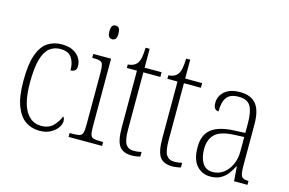

<svg xmlns="http://www.w3.org/2000/svg" viewBox="-95 -961 1789 1189"><g transform="rotate(15 800.0 -366.0)"><path d="M225 10Q175 10 136 -16.5Q97 -43 74 -103Q51 -163 51 -263Q51 -371 73 -432Q95 -493 134 -518Q173 -543 223 -543Q285 -543 319.5 -512.5Q354 -482 354 -438Q354 -418 343.5 -409.5Q333 -401 316 -401Q316 -452 294.5 -482.5Q273 -513 222 -513Q183 -513 154 -490.5Q125 -468 109 -414Q93 -360 93 -264Q93 -140 129 -81Q165 -22 228 -22Q277 -22 305 -50.5Q333 -79 346 -114Q356 -105 356 -85Q356 -66 341 -44Q326 -22 297 -6Q268 10 225 10Z M515 -654Q502 -654 494 -663Q486 -672 486 -698Q486 -723 494 -732.5Q502 -742 515 -742Q528 -742 536 -732.5Q544 -723 544 -698Q544 -672 536 -663Q528 -654 515 -654ZM411 0V-25H430Q459 -25 474 -29Q489 -33 494 -49Q499 -65 499 -98V-435Q499 -469 494.5 -485.5Q490 -502 476.5 -506.5Q463 -511 436 -511H426V-536H540V-99Q540 -65 545 -49Q550 -33 565 -29Q580 -25 609 -25H626V0Z M817 10Q762 10 738 -23Q714 -56 714 -142V-506H649V-528Q688 -531 706 -553Q718 -568 723 -593Q728 -618 729 -657H755V-536H864V-506H755V-139Q755 -71 771.5 -46Q788 -21 822 -21Q836 -21 847 -22.5Q858 -24 872 -27V3Q859 6 844.5 8Q830 10 817 10Z M1077 10Q1022 10 998 -23Q974 -56 974 -142V-506H909V-528Q948 -531 966 -553Q978 -568 983 -593Q988 -618 989 -657H1015V-536H1124V-506H1015V-139Q1015 -71 1031.5 -46Q1048 -21 1082 -21Q1096 -21 1107 -22.5Q1118 -24 1132 -27V3Q1119 6 1104.5 8Q1090 10 1077 10Z M1322 10Q1268 10 1233.5 -28.5Q1199 -67 1199 -147Q1199 -225 1246.5 -262.5Q1294 -300 1393 -304L1462 -307V-371Q1462 -442 1442 -477.5Q1422 -513 1365 -513Q1311 -513 1289 -483Q1267 -453 1267 -393Q1234 -393 1234 -441Q1234 -482 1267.5 -512.5Q1301 -543 1367 -543Q1436 -543 1469.5 -502.5Q1503 -462 1503 -372V-107Q1503 -54 1513.5 -39.5Q1524 -25 1555 -25H1558V0H1472L1465 -93H1462Q1449 -66 1431 -42.5Q1413 -19 1386.5 -4.5Q1360 10 1322 10ZM1329 -21Q1368 -21 1398 -44Q1428 -67 1445 -104.5Q1462 -142 1462 -186V-281L1397 -278Q1310 -274 1275.5 -240Q1241 -206 1241 -145Q1241 -92 1262 -56.5Q1283 -21 1329 -21Z"/></g></svg>

Font: Noto Serif Myanmar Condensed ExtraLight
Style: Regular
Weight: 200
Width: 3
Designer: Ben Mitchell and the Monotype Design Team
Foundry: Monotype Imaging Inc.
Version: Version 2.106; ttfautohint (v1.8.4.7-5d5b)